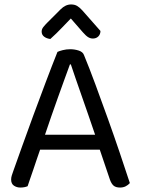

<svg xmlns="http://www.w3.org/2000/svg" viewBox="-20 -834 632 862"><path d="M298 -751Q281 -734 258 -709.5Q235 -685 206 -659Q189 -661 178 -669.5Q167 -678 167 -692Q167 -703 174.5 -712.5Q182 -722 193 -733L252 -792Q274 -814 299 -814Q315 -814 326 -807.5Q337 -801 349 -788L431 -695Q431 -680 421.5 -670.5Q412 -661 397 -661Q386 -661 376 -667Q366 -673 352 -689ZM428 -162H160Q153 -142 145 -118.5Q137 -95 129.5 -72.5Q122 -50 115 -30.5Q108 -11 104 2Q90 8 71 8Q55 8 42.5 -0.5Q30 -9 30 -28Q30 -37 33 -46.5Q36 -56 40 -67Q55 -109 78.5 -175Q102 -241 129.5 -315.5Q157 -390 185.5 -465.5Q214 -541 238 -601Q246 -605 262 -609Q278 -613 295 -613Q315 -613 333.5 -607Q352 -601 357 -587Q381 -529 408.5 -454.5Q436 -380 464 -302Q492 -224 517.5 -148.5Q543 -73 563 -12Q555 -3 544 2.5Q533 8 519 8Q500 8 490 -0.5Q480 -9 473 -29ZM294 -545Q283 -515 269 -476.5Q255 -438 240 -396Q225 -354 210 -311Q195 -268 182 -229H407Q392 -274 376 -319.5Q360 -365 345.5 -407Q331 -449 318.5 -484.5Q306 -520 298 -545Z"/></svg>

Font: Baloo Bhai 2
Style: Regular
Weight: 400
Designer: Supriya Tembe, Noopur Datye and Ek Type
Foundry: Ek Type
Version: Version 1.640;PS 1.000;hotconv 16.6.51;makeotf.lib2.5.65220;